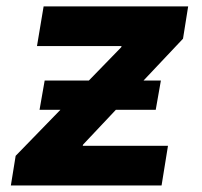

<svg xmlns="http://www.w3.org/2000/svg" viewBox="-20 -565 614 585"><path d="M13.1 0H472.3L491.8 -120.7H231.9L233.3 -124.6L333.1 -230.5H454.5L470.2 -319.6H417.3L537.6 -447.1L553.3 -545.5H112.9L92.7 -424.7H350.5L349.1 -420.8L250.7 -319.6H116.1L100.5 -230.5H164.1L27.7 -90.2Z"/></svg>

Font: Margiela Sans
Style: Bold Italic
Weight: 700
Italic angle: -9.39999°
Designer: Stefan Endress, Andreas Faust
Version: Version 1.100;FEAKit 1.0